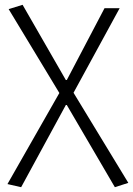

<svg xmlns="http://www.w3.org/2000/svg" viewBox="-20 -567 554 799"><path d="M68 212 254 -130H258L458 212L514 194L286 -181L478 -533H415L258 -234H254L74 -547L16 -529L227 -180L11 199Z"/></svg>

Font: Spoqa Han Sans Neo Light
Style: Regular
Weight: 300
Designer: [Spoqa Han Sans Neo] Dong-huui Kim  Younghwa Kang  Yujin Lee  [Noto Sans] Ryoko NISHIZUKA  (kana & ideographs); Paul D. 
Foundry: Spoqa (http://www.spoqa-han-sans.com)
Version: Version 1.000